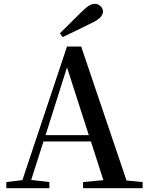

<svg xmlns="http://www.w3.org/2000/svg" viewBox="-20 -983 775 1003"><path d="M293 -809 307 -789C358 -813 409 -838 459 -863C505 -884 518 -905 518 -923C518 -943 500 -963 475 -963C456 -963 438 -952 406 -921C371 -887 332 -848 293 -809ZM330 -631 444 -277H218ZM414 0H725V-32L641 -40L404 -740H330L97 -42L13 -32V0H238V-32L143 -43L207 -244H455L520 -42L414 -32Z"/></svg>

Font: Noto Serif CJK HK SemiBold
Style: Regular
Weight: 600
Designer: Ryoko NISHIZUKA 西塚涼子 (kana & ideographs); Frank Grießhammer (Latin, Greek & Cyrillic); Wenlong ZHANG 张文龙 (bopomofo); San
Foundry: Adobe
Version: Version 2.001;hotconv 1.1.0;makeotfexe 2.6.0